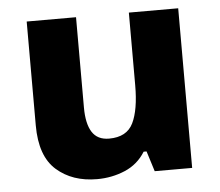

<svg xmlns="http://www.w3.org/2000/svg" viewBox="-45 -600 754 659"><g transform="rotate(-5 332.0 -270.0)"><path d="M592 -550V0H463L441 -70H431Q405 -28 360 -9Q315 10 264 10Q179 10 124.5 -38Q70 -86 70 -192V-550H240V-239Q240 -183 258.5 -154Q277 -125 317 -125Q378 -125 400 -170Q422 -215 422 -300V-550Z"/></g></svg>

Font: Noto Sans Thaana ExtraBold
Style: Regular
Weight: 800
Designer: David Williams
Foundry: Google Inc.
Version: Version 3.001; ttfautohint (v1.8.4.7-5d5b)